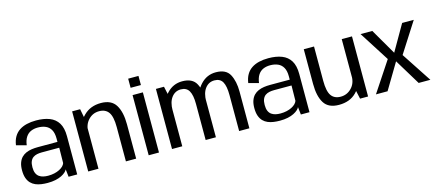

<svg xmlns="http://www.w3.org/2000/svg" viewBox="-54 -1289 4146 1828"><g transform="rotate(-15 2019.0 -375.0)"><path d="M242 5.5Q286 5.5 320.5 -2Q355 -9.5 379.8 -22Q404.5 -34.5 419.8 -48.5Q435 -62.5 440 -75L448.5 0H533.5V-377Q533.5 -458.5 503.8 -506.8Q474 -555 418.8 -576.5Q363.5 -598 286.5 -598Q236.5 -598 194.8 -588Q153 -578 121 -556.8Q89 -535.5 69 -501.5Q49 -467.5 42 -419L141 -392.5Q147.5 -441.5 167 -471.5Q186.5 -501.5 217 -515Q247.5 -528.5 287 -528.5Q330 -528.5 362.8 -514Q395.5 -499.5 413.8 -467.2Q432 -435 432 -381.5V-348H238.5Q207 -348 177.5 -343.8Q148 -339.5 122.2 -328.5Q96.5 -317.5 77.2 -297.8Q58 -278 47 -247.5Q36 -217 36 -173.5Q36 -128.5 47 -97Q58 -65.5 77.8 -45.2Q97.5 -25 123.5 -14Q149.5 -3 179.8 1.2Q210 5.5 242 5.5ZM264 -59.5Q239.5 -59.5 217 -64.5Q194.5 -69.5 176.8 -82Q159 -94.5 149 -117.2Q139 -140 139 -176Q139 -212 148.8 -234.5Q158.5 -257 175.8 -269Q193 -281 215 -285.5Q237 -290 261.5 -290H434L432 -139Q427 -123.5 412.8 -109.2Q398.5 -95 376.5 -83.8Q354.5 -72.5 326 -66Q297.5 -59.5 264 -59.5Z M642 0H743V-477.5L721 -592.5H642ZM1013.5 0H1114.5V-339Q1114.5 -460 1071.8 -529.2Q1029 -598.5 926 -598.5Q822.5 -598.5 756.8 -533.8Q691 -469 691 -396.5L740 -365Q740 -435 783.2 -481.2Q826.5 -527.5 889.5 -527.5Q952 -527.5 982.8 -484.5Q1013.5 -441.5 1013.5 -338Z M1238 0H1339.5V-593H1238ZM1238 -755V-665H1339.5V-755Z M1468 0H1569V-494L1547.5 -592.5H1468ZM1799.5 0H1900.5V-362.5Q1900.5 -463 1864.2 -530.5Q1828 -598 1727.5 -598Q1638 -598 1576.2 -532.2Q1514.5 -466.5 1514.5 -379.5L1568.5 -353Q1568.5 -435 1603.5 -481Q1638.5 -527 1695 -527Q1750.5 -527 1775 -484.8Q1799.5 -442.5 1799.5 -355.5ZM2129.5 0H2230.5V-362.5Q2230.5 -463.5 2194.8 -530.8Q2159 -598 2058.5 -598Q1969.5 -598 1907.8 -531.5Q1846 -465 1846 -379.5L1899.5 -353Q1899.5 -435 1934.5 -481Q1969.5 -527 2026 -527Q2082 -527 2105.8 -484.8Q2129.5 -442.5 2129.5 -355.5Z M2531.5 5.5Q2575.5 5.5 2610 -2Q2644.5 -9.5 2669.2 -22Q2694 -34.5 2709.2 -48.5Q2724.5 -62.5 2729.5 -75L2738 0H2823V-377Q2823 -458.5 2793.2 -506.8Q2763.5 -555 2708.2 -576.5Q2653 -598 2576 -598Q2526 -598 2484.2 -588Q2442.5 -578 2410.5 -556.8Q2378.5 -535.5 2358.5 -501.5Q2338.5 -467.5 2331.5 -419L2430.5 -392.5Q2437 -441.5 2456.5 -471.5Q2476 -501.5 2506.5 -515Q2537 -528.5 2576.5 -528.5Q2619.5 -528.5 2652.2 -514Q2685 -499.5 2703.2 -467.2Q2721.5 -435 2721.5 -381.5V-348H2528Q2496.5 -348 2467 -343.8Q2437.5 -339.5 2411.8 -328.5Q2386 -317.5 2366.8 -297.8Q2347.5 -278 2336.5 -247.5Q2325.5 -217 2325.5 -173.5Q2325.5 -128.5 2336.5 -97Q2347.5 -65.5 2367.2 -45.2Q2387 -25 2413 -14Q2439 -3 2469.2 1.2Q2499.5 5.5 2531.5 5.5ZM2553.5 -59.5Q2529 -59.5 2506.5 -64.5Q2484 -69.5 2466.2 -82Q2448.5 -94.5 2438.5 -117.2Q2428.5 -140 2428.5 -176Q2428.5 -212 2438.2 -234.5Q2448 -257 2465.2 -269Q2482.5 -281 2504.5 -285.5Q2526.5 -290 2551 -290H2723.5L2721.5 -139Q2716.5 -123.5 2702.2 -109.2Q2688 -95 2666 -83.8Q2644 -72.5 2615.5 -66Q2587 -59.5 2553.5 -59.5Z M3321.5 0H3400.5V-592.5H3299.5V-100ZM3026.5 -593H2925.5V-251Q2925.5 -130 2967.8 -62.2Q3010 5.5 3114 5.5Q3222 5.5 3285.5 -59.2Q3349 -124 3349 -196.5L3300 -226Q3300 -156 3256 -110.8Q3212 -65.5 3149.5 -65.5Q3087 -65.5 3056.8 -108.5Q3026.5 -151.5 3026.5 -255Z M3478 0H3592.5L3744.5 -254.5L3899 0H4014.5L3820 -296L4009.5 -592.5H3895L3748.5 -338L3600.5 -592.5H3485L3674 -296Z"/></g></svg>

Font: Anybody UltraCondensed Thin
Style: Regular
Weight: 400
Version: Version 1.111